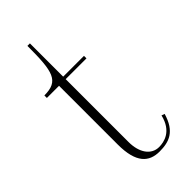

<svg xmlns="http://www.w3.org/2000/svg" viewBox="-229 -751 816 816"><g transform="rotate(-45 179.5 -342.5)"><path d="M26 -485H99V-132C99 -21 141 15 204 15C262 15 308 -1 332 -83L318 -88C300 -11 246 0 216 0C169 0 139 -43 139 -107V-485H264V-500H139V-700H124C124 -545 114 -500 26 -500Z"/></g></svg>

Font: Sprat Condensed Thin
Style: Regular
Weight: 100
Width: 3
Designer: Ethan Nakache
Foundry: Collletttivo
Version: Version 2.000;Glyphs 3.2 (3217)